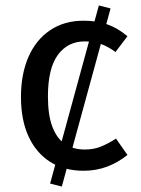

<svg xmlns="http://www.w3.org/2000/svg" viewBox="-20 -615 518 705"><path d="M164 59 343 -595 386 -584 207 70ZM287 -539Q334 -539 372.5 -526Q411 -513 448 -482L404 -424Q377 -444 350.5 -453.5Q324 -463 291 -463Q229 -463 192.5 -413.5Q156 -364 156 -261Q156 -192 172.5 -149Q189 -106 219 -86Q249 -66 291 -66Q324 -66 350 -76.5Q376 -87 406 -106L448 -46Q413 -18 373 -3Q333 12 287 12Q216 12 164.5 -20.5Q113 -53 85 -113.5Q57 -174 57 -259Q57 -343 84.5 -406Q112 -469 164 -504Q216 -539 287 -539Z"/></svg>

Font: Fira Sans Variable
Style: Regular
Weight: 400
Designer: Carrois Corporate & Edenspiekermann AG
Foundry: Carrois Corporate GbR & Edenspiekermann AG
Version: Version 4.202